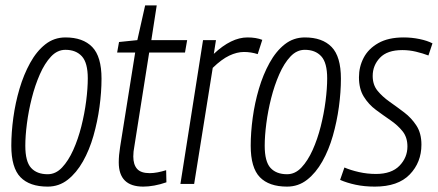

<svg xmlns="http://www.w3.org/2000/svg" viewBox="-20 -683 1626 713"><path d="M157 10Q90 10 56 -25Q22 -60 22 -142Q22 -191 29.5 -246Q37 -301 52.5 -353.5Q68 -406 92 -449.5Q116 -493 148.5 -518.5Q181 -544 223 -544Q288 -544 322.5 -508.5Q357 -473 357 -391Q357 -341 349.5 -286Q342 -231 327 -178.5Q312 -126 288 -83.5Q264 -41 231.5 -15.5Q199 10 157 10ZM157 -36Q187 -36 210.5 -61Q234 -86 252 -126Q270 -166 282 -213.5Q294 -261 300 -308Q306 -355 306 -392Q306 -450 284 -474Q262 -498 223 -498Q193 -498 169.5 -473Q146 -448 128 -407Q110 -366 98 -318.5Q86 -271 80 -224.5Q74 -178 74 -142Q74 -83 95.5 -59.5Q117 -36 157 -36Z M597 -51 598 -6Q575 2 553 6Q531 10 512 10Q421 10 421 -80Q421 -106 426 -137L482 -488H415L422 -527L490 -534L519 -663H562L542 -534H675L667 -488H534L479 -140Q477 -130 476 -120.5Q475 -111 475 -102Q475 -72 489 -56Q503 -40 536 -40Q550 -40 565.5 -43Q581 -46 597 -51Z M782 -534 774 -483Q839 -544 899 -544Q931 -544 954 -535L937 -482Q912 -490 886 -490Q860 -490 831.5 -476.5Q803 -463 770 -431L701 0H650L734 -534Z M1046 10Q979 10 945 -25Q911 -60 911 -142Q911 -191 918.5 -246Q926 -301 941.5 -353.5Q957 -406 981 -449.5Q1005 -493 1037.5 -518.5Q1070 -544 1112 -544Q1177 -544 1211.5 -508.5Q1246 -473 1246 -391Q1246 -341 1238.5 -286Q1231 -231 1216 -178.5Q1201 -126 1177 -83.5Q1153 -41 1120.5 -15.5Q1088 10 1046 10ZM1046 -36Q1076 -36 1099.5 -61Q1123 -86 1141 -126Q1159 -166 1171 -213.5Q1183 -261 1189 -308Q1195 -355 1195 -392Q1195 -450 1173 -474Q1151 -498 1112 -498Q1082 -498 1058.5 -473Q1035 -448 1017 -407Q999 -366 987 -318.5Q975 -271 969 -224.5Q963 -178 963 -142Q963 -83 984.5 -59.5Q1006 -36 1046 -36Z M1243 -15 1259 -61Q1282 -51 1313 -44Q1344 -37 1376 -37Q1434 -37 1463.5 -67.5Q1493 -98 1493 -139Q1493 -173 1475 -195.5Q1457 -218 1430 -236.5Q1403 -255 1376 -275Q1349 -295 1331 -324Q1313 -353 1313 -396Q1313 -435 1330.5 -468.5Q1348 -502 1385 -523Q1422 -544 1479 -544Q1509 -544 1538 -538Q1567 -532 1586 -522L1571 -477Q1550 -485 1525 -491Q1500 -497 1474 -497Q1418 -497 1391 -468.5Q1364 -440 1364 -401Q1364 -368 1382 -346Q1400 -324 1427 -305Q1454 -286 1481 -265.5Q1508 -245 1526.5 -216.5Q1545 -188 1545 -146Q1545 -80 1501.5 -35Q1458 10 1372 10Q1333 10 1300.5 3Q1268 -4 1243 -15Z"/></svg>

Font: Georama SemiCondensed Light
Style: Italic
Weight: 300
Width: 4
Italic angle: -9°
Designer: Jean-Baptiste Levee
Foundry: Production Type
Version: Version 1.000